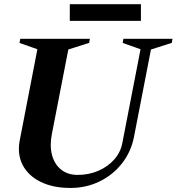

<svg xmlns="http://www.w3.org/2000/svg" viewBox="-20 -886 848 921"><path d="M318 15.6Q234.2 15.6 174.7 -13.8Q115.2 -43.2 88.6 -94.8Q62 -146.4 74.8 -213.2L161 -658.4L167.4 -647L73.6 -680L77.2 -700H411.2L407.6 -680.4L299.2 -645.8L309.4 -657.2L229 -244Q217.6 -186.4 229.6 -142Q241.6 -97.6 273.3 -72.3Q305 -47 352.2 -47Q406.4 -47 451.9 -66.7Q497.4 -86.4 527.9 -120.9Q558.4 -155.4 566.8 -199.8L655.8 -658.4L662.2 -647L568.4 -680L572 -700H807.6L804 -680.4L695.6 -645.8L705.8 -657.2L622.6 -228.8Q608.6 -157.8 565.2 -102.3Q521.8 -46.8 457.5 -15.6Q393.2 15.6 318 15.6ZM314.8 -786V-865.8H656V-786Z"/></svg>

Font: Wittgenstein
Style: Italic
Weight: 400
Italic angle: -11°
Designer: Jörg Drees
Foundry: Jörg Drees
Version: Version 1.500